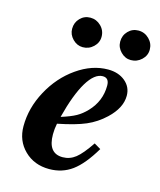

<svg xmlns="http://www.w3.org/2000/svg" viewBox="-102 -723 673 810"><g transform="rotate(15 234.5 -318.0)"><path d="M347.2 -141.1 376 -124Q332 -49.8 288.8 -18.3Q245.6 13.2 189 13.2Q123.5 13.2 80.8 -28.6Q38.1 -70.3 38.1 -133.8Q38.1 -213.4 78.9 -288.8Q119.6 -364.3 185.8 -410.6Q252 -457 321.8 -457Q367.2 -457 396.5 -432.6Q425.8 -408.2 425.8 -370.1Q425.8 -316.9 373 -267.1Q337.4 -233.4 293.7 -214.6Q250 -195.8 171.9 -180.2Q167 -156.2 167 -132.8Q167 -49.8 231 -49.8Q262.2 -49.8 287.4 -69.6Q312.5 -89.4 347.2 -141.1ZM179.2 -211.9Q221.2 -225.1 243.9 -237.8Q266.6 -250.5 287.1 -272Q335 -322.3 335 -390.1Q335 -423.8 307.1 -423.8Q271.5 -423.8 238.5 -369.4Q205.6 -314.9 179.2 -211.9ZM192.9 -648.9Q219.7 -648.9 239.3 -629.6Q258.8 -610.4 258.8 -583Q258.8 -557.1 239.3 -538.6Q219.7 -520 192.9 -520Q168 -520 148.9 -539.3Q129.9 -558.6 129.9 -584Q129.9 -611.3 148.2 -630.1Q166.5 -648.9 192.9 -648.9ZM402.8 -648.9Q430.2 -648.9 449.7 -629.4Q469.2 -609.9 469.2 -583Q469.2 -557.1 449.5 -538.6Q429.7 -520 402.8 -520Q377.9 -520 358.9 -539.3Q339.8 -558.6 339.8 -584Q339.8 -611.3 358.2 -630.1Q376.5 -648.9 402.8 -648.9Z"/></g></svg>

Font: Accordance
Style: Bold-Italic
Weight: 700
Italic angle: -11°
Version: Version 1.2 (build January 31, 2020) Miklal Software Solutio